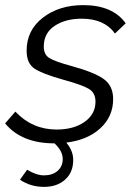

<svg xmlns="http://www.w3.org/2000/svg" viewBox="-40 -550 528 750"><path d="M279 -477Q216 -477 173.5 -449Q131 -421 131 -368Q131 -337 152.5 -323.5Q174 -310 236 -293Q325 -269 363.5 -242.5Q402 -216 402 -163Q402 -95 352 -49Q302 -3 219 7Q246 39 246 75Q246 123 214.5 151.5Q183 180 132 180Q79 180 38 152L66 113Q102 135 132 135Q165 135 185 117.5Q205 100 205 71Q205 40 173 10Q44 10 -20 -68L20 -114Q86 -44 181 -44Q248 -44 290.5 -74Q333 -104 333 -153Q333 -188 306 -203.5Q279 -219 206 -239Q124 -262 94 -282.5Q64 -303 64 -352Q64 -432 127.5 -481Q191 -530 285 -530Q400 -530 451 -459L409 -419Q368 -477 279 -477Z"/></svg>

Font: Raleway-v4020
Style: Italic
Weight: 400
Italic angle: -12°
Designer: Matt McInerney, Pablo Impallari, Rodrigo Fuenzalida
Foundry: Matt McInerney, Pablo Impallari, Rodrigo Fuenzalida
Version: Version 4.020;PS 004.020;hotconv 1.0.88;makeotf.lib2.5.64775